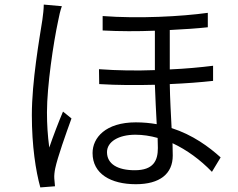

<svg xmlns="http://www.w3.org/2000/svg" viewBox="-20 -783 1040 838"><path d="M250 -756 171 -763C171 -744 168 -719 165 -697C152 -613 119 -428 119 -281C119 -146 136 -37 156 35L220 30C219 20 218 6 217 -4C216 -16 218 -34 221 -48C231 -96 268 -200 292 -266L255 -296C237 -254 211 -186 195 -139C188 -193 185 -239 185 -293C185 -407 213 -596 234 -693C237 -711 244 -740 250 -756ZM668 -181 669 -137C669 -82 650 -40 568 -40C494 -40 447 -67 447 -119C447 -164 497 -195 571 -195C603 -195 636 -190 668 -181ZM428 -713V-650C501 -646 581 -646 656 -649V-477C577 -474 494 -475 412 -481L413 -416C493 -411 577 -411 656 -413C658 -358 661 -295 664 -241C636 -246 605 -249 573 -249C441 -249 384 -182 384 -115C384 -24 464 21 573 21C677 21 734 -24 734 -104L733 -158C795 -129 854 -86 905 -33L943 -96C892 -142 822 -194 729 -224C726 -284 722 -351 721 -416C792 -419 856 -424 910 -430V-496C854 -489 790 -483 721 -480V-652C784 -655 841 -659 887 -664V-727C771 -711 585 -701 428 -713Z"/></svg>

Font: ChiuKong Gothic CL Normal
Style: Regular
Weight: 350
Designer: Ryoko NISHIZUKA 西塚涼子 (kana, bopomofo & ideographs); Paul D. Hunt (Latin, Greek & Cyrillic); Sandoll Communications 산돌커뮤니
Foundry: Adobe
Version: Version 1.300